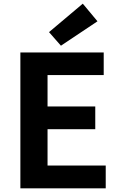

<svg xmlns="http://www.w3.org/2000/svg" viewBox="-20 -1026 655 1046"><path d="M91 -740H545V-617H239V-446H499V-322H239V-124H556V0H91ZM247 -851 431 -1006 511 -910 312 -777Z"/></svg>

Font: SpoqaHanSans-Bold
Style: Regular
Weight: 700
Designer: [Spoqa Han Sans] Dong-huui Kim \uAE40 \uB3D9 \uD718   [Noto Sans] Ryoko NISHIZUKA \u897F \u585A \u6DBC \u5B50  (kana & i
Foundry: Spoqa (http://www.spoqa-han-sans.com)
Version: Version 2.000